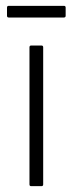

<svg xmlns="http://www.w3.org/2000/svg" viewBox="-20 -638 249 658"><path d="M87 0Q81 0 81 -6V-476Q81 -482 87 -482H122Q128 -482 128 -476V-6Q128 0 122 0ZM10 -578Q4 -578 4 -584V-612Q4 -618 10 -618H199Q205 -618 205 -612V-584Q205 -578 199 -578Z"/></svg>

Font: Sofia Sans Semi Condensed Light
Style: Regular
Weight: 300
Designer: Botio Nikoltchev, Ani Petrova
Foundry: lettersoup
Version: Version 4.100; ttfautohint (v1.8.4.7-5d5b)